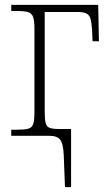

<svg xmlns="http://www.w3.org/2000/svg" viewBox="-20 -556 444 786"><path d="M241 80Q239 32 226.5 16Q214 0 183 0H26V-25H48Q79 -25 95 -29Q111 -33 116 -48.5Q121 -64 121 -98V-438Q121 -471 115.5 -486.5Q110 -502 94.5 -506.5Q79 -511 50 -511H26V-536H382L385 -387H359L357 -432Q355 -465 350 -480.5Q345 -496 332.5 -501.5Q320 -507 296 -507H163V-99Q163 -67 167 -52Q171 -37 183.5 -32.5Q196 -28 221 -28H271V210H246Z"/></svg>

Font: Noto Serif SemiCondensed ExtraLight
Style: Regular
Weight: 200
Width: 4
Designer: Monotype Design Team
Foundry: Monotype Imaging Inc.
Version: Version 2.014